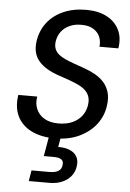

<svg xmlns="http://www.w3.org/2000/svg" viewBox="-63 -758 719 1063"><g transform="rotate(5 296.5 -226.0)"><path d="M260 12Q184 12 130 -15Q76 -42 52 -92Q28 -142 39 -210H144Q137 -172 150.5 -140.5Q164 -109 195 -90.5Q226 -72 273 -72Q318 -72 350.5 -86.5Q383 -101 403 -127Q423 -153 428 -187Q432 -214 425.5 -234Q419 -254 403 -269Q387 -284 364 -295Q341 -306 313 -316Q285 -326 255 -336Q177 -362 141 -404Q105 -446 113 -511Q121 -572 155 -617Q189 -662 245 -687Q301 -712 372 -712Q440 -712 487 -687.5Q534 -663 556 -618.5Q578 -574 568 -515H463Q467 -544 456.5 -569.5Q446 -595 420.5 -611Q395 -627 355 -627Q319 -628 289.5 -615Q260 -602 242 -578.5Q224 -555 219 -522Q216 -498 223 -481Q230 -464 244.5 -452Q259 -440 280.5 -430Q302 -420 329 -410.5Q356 -401 387 -390Q422 -378 451 -361.5Q480 -345 500 -322.5Q520 -300 529.5 -268.5Q539 -237 533 -195Q526 -138 491.5 -91.5Q457 -45 398 -16.5Q339 12 260 12ZM138 260 148 200H247Q280 200 297.5 189Q315 178 317 155Q320 134 306.5 124.5Q293 115 262 115H209L230 -7H295L284 58Q319 57 346 67.5Q373 78 386.5 99.5Q400 121 396 153Q392 187 372 211Q352 235 321.5 247.5Q291 260 254 260Z"/></g></svg>

Font: DM Sans 11pt Medium
Style: Italic
Weight: 500
Italic angle: -10°
Version: Version 4.004;gftools[0.9.30]